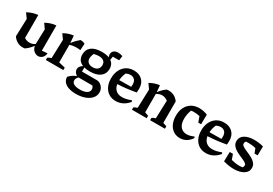

<svg xmlns="http://www.w3.org/2000/svg" viewBox="34 -1559 3862 2719"><g transform="rotate(30 1965.5 -199.5)"><path d="M65 -79 75 -368 19 -445Q106 -492 189 -498V-123Q230 -96 276 -96Q319 -96 363 -124L370 -368L316 -445Q398 -492 485 -498V-86L574 -94Q569 -43 539.5 -17.5Q510 8 475 8Q439 8 407 -18.5Q375 -45 365 -96Q319 -33 259 8Q244 10 227 10Q126 10 65 -79Z M600 0V-37Q612 -46 625.5 -52.5Q639 -59 657 -64L667 -368L612 -445Q687 -489 770 -498L780 -380Q803 -413 828.5 -439.5Q854 -466 883 -490Q925 -493 960 -472L953 -365Q864 -379 781 -353V-65L886 -40V0Z M1219 -170Q1166 -170 1126 -181L1125 -114H1364Q1398 -114 1426 -96.5Q1454 -79 1471 -49Q1488 -19 1488 18Q1488 74 1452 115.5Q1416 157 1352.5 180.5Q1289 204 1206 204Q1101 204 1041 165.5Q981 127 979 57Q1026 3 1096 -23Q1069 -40 1056 -62.5Q1043 -85 1043 -106Q1043 -130 1058 -152Q1073 -174 1100 -189Q1008 -226 1008 -327Q1008 -408 1065.5 -452.5Q1123 -497 1234 -497Q1305 -497 1354 -478Q1342 -502 1342 -523Q1342 -560 1368 -581.5Q1394 -603 1438 -603Q1454 -603 1472 -599.5Q1490 -596 1511 -589L1501 -515H1398L1389 -458Q1446 -418 1446 -341Q1446 -261 1387 -215.5Q1328 -170 1219 -170ZM1225 -242Q1275 -242 1303 -267.5Q1331 -293 1331 -337Q1331 -380 1303 -402Q1275 -424 1225 -424Q1207 -424 1185.5 -421Q1164 -418 1145 -413Q1134 -390 1128.5 -368Q1123 -346 1123 -330Q1123 -289 1150 -265.5Q1177 -242 1225 -242ZM1092 46Q1092 83 1126.5 102.5Q1161 122 1226 122Q1293 122 1333 99.5Q1373 77 1373 37Q1373 24 1367.5 9.5Q1362 -5 1352 -17H1124Q1106 2 1099 17.5Q1092 33 1092 46Z M1744 10Q1679 10 1631 -20.5Q1583 -51 1556 -106.5Q1529 -162 1529 -237Q1529 -315 1557.5 -373Q1586 -431 1637 -463.5Q1688 -496 1758 -496Q1845 -496 1896.5 -445.5Q1948 -395 1948 -309L1945 -245Q1862 -230 1792.5 -222Q1723 -214 1646 -210Q1657 -148 1695.5 -115.5Q1734 -83 1796 -83Q1859 -83 1942 -116L1950 -93Q1863 10 1744 10ZM1674 -398Q1647 -338 1643 -273L1837 -275L1839 -315Q1839 -363 1814 -390Q1789 -417 1746 -417Q1711 -417 1674 -398Z M2008 0V-37Q2019 -45 2032.5 -51.5Q2046 -58 2065 -64L2075 -368L2020 -445Q2095 -489 2178 -498L2188 -390Q2211 -422 2237.5 -448Q2264 -474 2294 -494Q2309 -496 2325 -496Q2424 -496 2486 -412V-61L2547 -40V0H2305V-37Q2316 -45 2329.5 -52Q2343 -59 2362 -64L2372 -357Q2327 -391 2278 -391Q2234 -391 2189 -362V-61L2249 -40V0Z M2794 10Q2733 10 2686.5 -21Q2640 -52 2614.5 -108Q2589 -164 2589 -239Q2589 -319 2618.5 -376.5Q2648 -434 2701 -465.5Q2754 -497 2825 -497Q2896 -497 2961 -469L2959 -311H2913L2881 -400Q2833 -411 2780 -411Q2759 -411 2739 -406Q2711 -331 2711 -259Q2711 -175 2749 -130Q2787 -85 2851 -85Q2903 -85 2966 -115L2975 -93Q2904 10 2794 10Z M3219 10Q3154 10 3106 -20.5Q3058 -51 3031 -106.5Q3004 -162 3004 -237Q3004 -315 3032.5 -373Q3061 -431 3112 -463.5Q3163 -496 3233 -496Q3320 -496 3371.5 -445.5Q3423 -395 3423 -309L3420 -245Q3337 -230 3267.5 -222Q3198 -214 3121 -210Q3132 -148 3170.5 -115.5Q3209 -83 3271 -83Q3334 -83 3417 -116L3425 -93Q3338 10 3219 10ZM3149 -398Q3122 -338 3118 -273L3312 -275L3314 -315Q3314 -363 3289 -390Q3264 -417 3221 -417Q3186 -417 3149 -398Z M3503 -19 3507 -174H3559L3589 -91Q3623 -82 3656 -77Q3689 -72 3721 -72Q3746 -72 3772 -76Q3787 -95 3787 -115Q3787 -133 3767 -147.5Q3747 -162 3716 -176Q3685 -190 3649.5 -205.5Q3614 -221 3582.5 -241.5Q3551 -262 3531 -290Q3511 -318 3511 -357Q3511 -424 3570 -460.5Q3629 -497 3725 -497Q3759 -497 3797 -492.5Q3835 -488 3875 -477L3873 -330H3822L3793 -404Q3733 -418 3676 -418Q3653 -418 3631 -416Q3617 -399 3617 -378Q3617 -358 3637 -342.5Q3657 -327 3688.5 -313Q3720 -299 3755 -283.5Q3790 -268 3821.5 -248Q3853 -228 3873 -200.5Q3893 -173 3893 -134Q3893 -68 3832 -30.5Q3771 7 3673 7Q3635 7 3592 0.5Q3549 -6 3503 -19Z"/></g></svg>

Font: Piazzolla SemiBold
Style: Regular
Weight: 600
Designer: Juan Pablo del Peral
Foundry: Huerta Tipografica
Version: Version 1.330